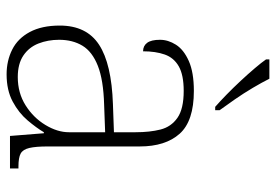

<svg xmlns="http://www.w3.org/2000/svg" viewBox="-144 -662 816 567"><g transform="rotate(90 263.5 -378.0)"><path d="M199 10Q159 10 126 -6.5Q93 -23 74 -58.5Q55 -94 55 -147Q55 -226 111.5 -263Q168 -300 287 -304L370 -307V-371Q370 -413 362 -444.5Q354 -476 327.5 -494.5Q301 -513 248 -513Q201 -513 175.5 -498.5Q150 -484 140.5 -457Q131 -430 131 -393Q115 -393 106 -405Q97 -417 97 -443Q97 -467 111.5 -490Q126 -513 159.5 -528Q193 -543 248 -543Q337 -543 374.5 -501Q412 -459 412 -383V-111Q412 -76 416.5 -57Q421 -38 433 -31.5Q445 -25 471 -25H477V0H381L373 -100H370Q357 -78 335 -52Q313 -26 279.5 -8Q246 10 199 10ZM207 -23Q254 -23 290.5 -46Q327 -69 348.5 -104.5Q370 -140 370 -174V-281L289 -278Q216 -276 174 -259.5Q132 -243 114.5 -214Q97 -185 97 -145Q97 -112 108 -84Q119 -56 143.5 -39.5Q168 -23 207 -23ZM295 -606Q279 -620 259 -639.5Q239 -659 218.5 -681Q198 -703 181 -723Q164 -743 155 -756V-766H212Q223 -744 239 -717Q255 -690 273 -664Q291 -638 305 -619V-606Z"/></g></svg>

Font: Noto Serif Hebrew ExtraLight
Style: Regular
Weight: 250
Version: Version 2.003